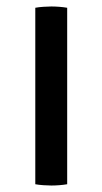

<svg xmlns="http://www.w3.org/2000/svg" viewBox="-20 -569 316 593"><path d="M89 -545Q99.5 -547 113.8 -548Q128 -549 138.5 -549Q150 -549 163 -548Q176 -547 187.5 -545V0Q176 2 163 3Q150 4 138.5 4Q128 4 113.8 3Q99.5 2 89 0Z"/></svg>

Font: Signika Negative SC
Style: Regular
Weight: 400
Designer: Anna Giedryś
Foundry: Anna Giedryś
Version: Version 2.000; ttfautohint (v1.8.3) -l 8 -r 50 -G 200 -x 9 -